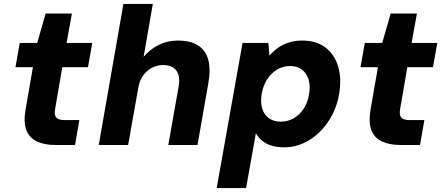

<svg xmlns="http://www.w3.org/2000/svg" viewBox="-20 -740 2262 980"><path d="M263 0Q207 0 168.5 -18Q130 -36 114.5 -76Q99 -116 111 -184L148 -397H59L81 -521H170L213 -671H347L320 -521H451L429 -397H298L261 -182Q256 -152 267.5 -139.5Q279 -127 311 -127H385L363 0Z M484 0 610 -720H760L713 -450Q745 -488 789.5 -510.5Q834 -533 887 -533Q953 -533 992 -507.5Q1031 -482 1043.5 -433Q1056 -384 1043 -313L988 0H839L892 -299Q901 -351 880.5 -379.5Q860 -408 811 -408Q782 -408 755.5 -394Q729 -380 710.5 -354.5Q692 -329 686 -293L634 0Z M1086 220 1218 -521H1350L1355 -456Q1374 -478 1398.5 -495.5Q1423 -513 1454 -523Q1485 -533 1523 -533Q1594 -533 1640 -498.5Q1686 -464 1705 -403.5Q1724 -343 1712 -267Q1703 -207 1677 -156Q1651 -105 1613 -67.5Q1575 -30 1528.5 -9Q1482 12 1432 12Q1395 12 1366.5 3.5Q1338 -5 1318 -21.5Q1298 -38 1286 -60L1236 220ZM1413 -119Q1449 -119 1479.5 -136.5Q1510 -154 1531 -186.5Q1552 -219 1558 -263Q1565 -305 1554.5 -336.5Q1544 -368 1520 -385.5Q1496 -403 1462 -403Q1425 -403 1394.5 -385Q1364 -367 1343 -334Q1322 -301 1315 -257Q1309 -215 1319 -184Q1329 -153 1353.5 -136Q1378 -119 1413 -119Z M2024 0Q1968 0 1929.5 -18Q1891 -36 1875.5 -76Q1860 -116 1872 -184L1909 -397H1820L1842 -521H1931L1974 -671H2108L2081 -521H2212L2190 -397H2059L2022 -182Q2017 -152 2028.5 -139.5Q2040 -127 2072 -127H2146L2124 0Z"/></svg>

Font: DM Sans 10pt Black
Style: Italic
Weight: 900
Italic angle: -10°
Version: Version 4.004;gftools[0.9.30]